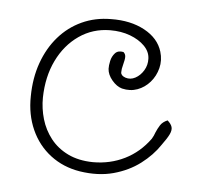

<svg xmlns="http://www.w3.org/2000/svg" viewBox="-83 -818 970 933"><g transform="rotate(10 402.0 -351.5)"><path d="M370 26Q287 20 221.5 -21.5Q156 -63 117 -133Q78 -203 72 -292Q65 -381 85 -457.5Q105 -534 147.5 -592.5Q190 -651 252 -686.5Q314 -722 391 -729Q486 -739 557.5 -708Q629 -677 654 -615Q670 -575 663.5 -535Q657 -495 634 -463.5Q611 -432 577 -416Q543 -400 502 -406Q475 -411 450 -436Q425 -461 421 -489Q419 -505 422 -528Q425 -551 438 -568Q451 -585 478 -582Q489 -574 490.5 -561Q492 -548 487 -520Q483 -499 484.5 -483Q486 -467 509 -461Q534 -455 557 -470Q580 -485 593.5 -512.5Q607 -540 603 -571Q599 -605 569.5 -630Q540 -655 495 -667.5Q450 -680 396 -675Q312 -667 249.5 -615Q187 -563 155.5 -480.5Q124 -398 131 -296Q135 -243 154.5 -193Q174 -143 210.5 -104Q247 -65 300.5 -44.5Q354 -24 424 -29Q508 -36 576 -77.5Q644 -119 687 -191Q691 -199 694 -207.5Q697 -216 699 -224Q705 -243 714.5 -261.5Q724 -280 747 -292Q766 -278 771.5 -263.5Q777 -249 769 -227.5Q761 -206 739 -170Q709 -115 657 -68Q605 -21 533 5.5Q461 32 370 26Z"/></g></svg>

Font: Yuji Hentaigana Akari
Style: Regular
Weight: 400
Designer: Kataoka Yuji
Foundry: Kinuta Font Factory
Version: Version 3.002